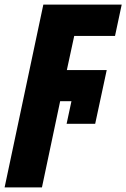

<svg xmlns="http://www.w3.org/2000/svg" viewBox="-83 -573 548 833"><path d="M-63 240 105 -553H445L416 -417H239L207 -269H380L330 -36H206L227 -134H178L99 240Z"/></svg>

Font: Noto Sans Display Condensed Black
Style: Italic
Weight: 900
Width: 3
Italic angle: -192°
Designer: Monotype Design Team
Foundry: Monotype Imaging Inc.
Version: Version 1.900